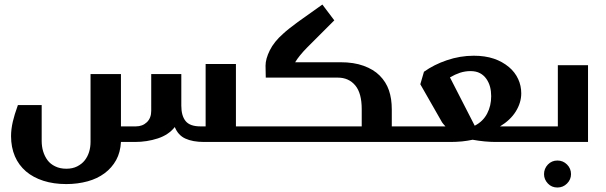

<svg xmlns="http://www.w3.org/2000/svg" viewBox="-20 -627 2676 848"><path d="M780.8 -160.2Q780.8 -115.7 799.8 -92.3Q818.8 -68.8 865.2 -68.8H888.2V-344.2H1022V-68.8H1081.1Q1099.1 -68.8 1099.1 -49.8V-18.1Q1099.1 0 1081.1 0H880.9Q831.1 0 798.3 -15.1Q766.6 -29.8 752 -65.9Q724.6 -31.2 676.8 -15.6Q628.9 0 576.2 0H514.2Q511.7 45.9 493.2 79.6Q474.1 114.3 441.9 138.2Q409.7 162.1 367.2 173.8Q322.3 186 272.9 186Q216.8 186 171.4 171.4Q126 156.7 94.7 129.9Q62.5 102.1 45.9 63.5Q28.8 23.4 28.8 -25.9Q28.8 -55.7 36.6 -89.8Q43 -118.2 59.1 -163.1H164.1V-4.9Q164.1 20 170.4 41Q177.2 63.5 189.9 80.6Q202.6 97.7 224.1 107.9Q245.1 118.2 272.9 118.2Q300.8 118.2 320.8 107.9Q341.8 97.2 354 81.5Q367.2 64.9 373.5 43.9Q379.9 23.4 379.9 0V-299.8H514.2V-68.8H580.1Q609.4 -68.8 628.9 -87.4Q647.9 -106 647.9 -137.2V-299.8H780.8Z M1483.4 -352.1Q1543 -352.1 1585.9 -336.4Q1629.4 -320.8 1656.7 -293.5Q1685.1 -265.1 1697.8 -228Q1710.4 -191.4 1710.4 -144V-68.8H1754.4Q1762.7 -68.8 1767.6 -64Q1772.5 -59.1 1772.5 -49.8V-12.2Q1772.5 -6.8 1767.6 -3.4Q1762.7 0 1754.4 0H1077.6Q1060.5 0 1060.5 -19V-49.8Q1060.5 -68.8 1077.6 -68.8H1577.6V-145Q1577.6 -215.3 1549.3 -249.5Q1520.5 -284.2 1471.7 -284.2H1153.8L1152.8 -336.9Q1152.8 -366.7 1171.4 -404.3Q1190.4 -442.9 1230.5 -478Q1251.5 -497.6 1295.4 -529.8Q1331.1 -555.7 1403.8 -606.9L1456.5 -537.1L1336.4 -417Q1319.8 -400.4 1304.7 -381.8Q1292 -366.2 1283.7 -352.1Z M1852.5 -310.1Q1897 -341.8 1953.1 -360.8Q2011.7 -380.9 2072.3 -380.9Q2122.6 -380.9 2161.6 -367.7Q2198.7 -355 2227.5 -331.1Q2254.4 -308.6 2268.6 -277.8Q2282.2 -248.5 2282.2 -214.8Q2282.2 -173.3 2257.8 -134.3Q2234.4 -96.7 2188.5 -68.8H2313.5Q2331.5 -68.8 2331.5 -49.8V-18.1Q2331.5 0 2316.4 0H2167.5Q2148.9 0 2120.6 -2.4Q2094.2 -4.9 2067.4 -9.8Q2044.4 -4.9 2020.5 -2.4Q1993.7 0 1970.2 0H1752.4Q1733.4 0 1733.4 -18.1V-49.8Q1733.4 -68.8 1752.4 -68.8H1947.3Q1945.3 -70.8 1941.7 -75.2Q1938 -79.6 1937.5 -80.1Q1931.6 -86.9 1928.2 -94.2L1836.4 -254.9ZM2076.7 -71.8Q2113.8 -90.8 2131.8 -126Q2149.4 -159.7 2149.4 -202.1Q2149.4 -224.1 2144.5 -243.2Q2139.2 -262.7 2128.4 -278.3Q2116.7 -294.9 2100.1 -303.7Q2083 -313 2057.6 -313Q2034.7 -313 2011.7 -305.7Q1989.7 -298.3 1967.3 -285.2Z M2577.1 -338.9V0H2311Q2292 0 2292 -13.2V-55.2Q2292 -68.8 2311 -68.8H2443.8V-338.9ZM2382.8 142.1Q2382.8 117.7 2399.9 99.6Q2417 82 2441.9 82Q2466.8 82 2484.4 99.6Q2502 117.2 2502 142.1Q2502 166 2484.4 183.6Q2466.8 201.2 2441.9 201.2Q2416.5 201.2 2399.9 183.6Q2382.8 165.5 2382.8 142.1Z"/></svg>

Font: SimahzazaarabicW05-SemiBold
Style: Regular
Weight: 600
Designer: Ahmed zaza
Foundry: Ahmed zaza
Version: Version 1.001